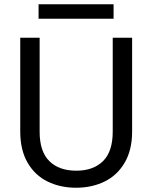

<svg xmlns="http://www.w3.org/2000/svg" viewBox="-20 -874 715 901"><path d="M166 -697V-256Q166 -163 211.5 -118Q257 -73 338 -73Q418 -73 463.5 -118Q509 -163 509 -256V-697H600V-257Q600 -170 565 -110.5Q530 -51 470.5 -22Q411 7 337 7Q263 7 203.5 -22Q144 -51 109.5 -110.5Q75 -170 75 -257V-697ZM513 -854V-786H161V-854Z"/></svg>

Font: MSTAGE
Style: Regular
Weight: 400
Designer: Ninad Kale (Devanagari), Jonny Pinhorn (Latin)
Foundry: Indian Type Foundry
Version: 4.004